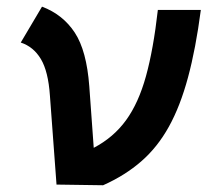

<svg xmlns="http://www.w3.org/2000/svg" viewBox="-20 -547 626 569"><path d="M147.5 0 127.9 -264.2Q123 -335.4 101.1 -372.1Q79.1 -408.7 41.5 -420.9L104.5 -527.3Q166.5 -503.9 201.7 -450.2Q236.8 -396.5 244.6 -291.5L257.8 -108.9Q316.4 -139.6 353.5 -190.7Q390.6 -241.7 412.6 -321.3Q434.6 -400.9 447.8 -517.6H575.2Q560.1 -402.3 537.1 -317.4Q514.2 -232.4 480.5 -171.6Q446.8 -110.8 398.9 -69.1Q351.1 -27.3 285.6 2Z"/></svg>

Font: Cascadia Code NF SemiBold
Style: Italic
Weight: 600
Italic angle: -10°
Monospace: yes
Designer: Aaron Bell
Foundry: Saja Typeworks
Version: Version 2404.023; ttfautohint (v1.8.4)